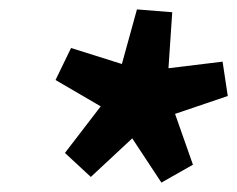

<svg xmlns="http://www.w3.org/2000/svg" viewBox="-20 -734 504 408"><path d="M173 -358 261 -440 323 -346 390 -384 352 -492 464 -530 453 -603 338 -589 346 -708 271 -714 239 -598 131 -632 98 -564 194 -508 118 -409Z"/></svg>

Font: Source Sans Pro
Style: Bold Italic
Weight: 700
Italic angle: -11°
Designer: Paul D. Hunt
Foundry: Adobe Systems Incorporated
Version: Version 3.006;hotconv 1.0.111;makeotfexe 2.5.65597